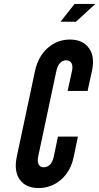

<svg xmlns="http://www.w3.org/2000/svg" viewBox="-20 -943 502 971"><path d="M175 8Q239 8 288.2 -34Q337.5 -76 353 -151L374 -252H273L252 -151Q240.5 -97 199 -97Q183 -97 175.5 -111.8Q168 -126.5 173 -151L265 -584Q270.5 -611 283.8 -624.5Q297 -638 314 -638Q333.5 -638 341.5 -623.8Q349.5 -609.5 344 -584L322 -483H423L445 -584Q461 -657.5 429.5 -700.2Q398 -743 334 -743Q270 -743 221.5 -700.5Q173 -658 157 -584L65 -151Q49.5 -78 79.8 -35Q110 8 175 8ZM286 -833H364L462 -923H357Z"/></svg>

Font: League Gothic
Style: Italic
Weight: 400
Designer: The League of Moveable Type
Version: Version 1.600; ttfautohint (v1.8.3)